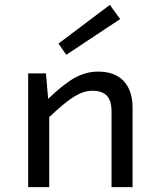

<svg xmlns="http://www.w3.org/2000/svg" viewBox="-20 -765 654 785"><path d="M219.2 -586.9 429.2 -745.1 471.2 -687 251 -541ZM168 -464.8 176.8 -360.8Q241.7 -422.9 286.9 -447.5Q332 -472.2 380.9 -472.2Q450.7 -472.2 486.3 -433.1Q522 -394 522 -324.2V0H436V-309.1Q436 -352.5 417.2 -373.3Q398.4 -394 356.9 -394Q322.8 -394 284.4 -370.8Q246.1 -347.7 181.2 -286.1V0H95.2V-464.8Z"/></svg>

Font: IntelOne Mono
Style: Regular
Weight: 400
Designer: Fred Shallcrass
Foundry: Frere-Jones Type LLC
Version: Version 1.200;hotconv 1.1.0;makeotfexe 2.6.0;FJTRelease1.2